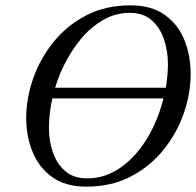

<svg xmlns="http://www.w3.org/2000/svg" viewBox="-20 -684 734 718"><path d="M138 -316 156 -356H678L643 -316ZM303 14Q225 14 175.5 -21.5Q126 -57 102 -115.5Q78 -174 78 -243Q78 -315 103.5 -389Q129 -463 179 -525.5Q229 -588 301.5 -626Q374 -664 468 -664Q546 -664 596 -628.5Q646 -593 669.5 -534.5Q693 -476 693 -407Q693 -335 667.5 -261Q642 -187 592 -124.5Q542 -62 469.5 -24Q397 14 303 14ZM306 -17Q360 -17 406.5 -42.5Q453 -68 490.5 -111.5Q528 -155 554 -210.5Q580 -266 594 -326.5Q608 -387 608 -445Q608 -492 593.5 -536Q579 -580 547.5 -608Q516 -636 465 -636Q413 -636 367 -610Q321 -584 284 -540Q247 -496 219.5 -440.5Q192 -385 177.5 -324Q163 -263 163 -205Q163 -158 177.5 -115Q192 -72 223.5 -44.5Q255 -17 306 -17Z"/></svg>

Font: EB Garamond
Style: Italic
Weight: 400
Italic angle: -17.2°
Designer: Georg Duffner and Octavio Pardo
Foundry: Georg Duffner
Version: Version 1.001